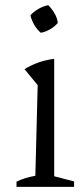

<svg xmlns="http://www.w3.org/2000/svg" viewBox="-20 -724 326 744"><path d="M44 0V-20Q60 -28 78 -33.5Q96 -39 117 -43L126 -394L75 -456Q101 -472 129.5 -482Q158 -492 190 -496V-41L267 -21V0ZM167 -704Q181 -690 191.5 -672Q202 -654 204 -635Q192 -621 174 -610.5Q156 -600 138 -597Q123 -610 112.5 -628Q102 -646 98 -665Q111 -679 129 -689.5Q147 -700 167 -704Z"/></svg>

Font: Piazzolla Thin Light
Style: Regular
Weight: 300
Version: Version 2.005